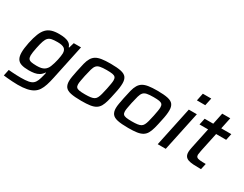

<svg xmlns="http://www.w3.org/2000/svg" viewBox="-94 -1344 2737 2152"><g transform="rotate(30 1274.0 -267.5)"><path d="M196 208Q162 208 126.5 205.5Q91 203 60.5 200.5Q30 198 11 195L28 114Q50 116 77.5 118Q105 120 134 121Q163 122 188 122Q248 122 285 115Q322 108 342.5 90.5Q363 73 375 43.5Q387 14 398 -31Q400 -41 402.5 -51Q405 -61 406 -68H401Q380 -37 353.5 -21Q327 -5 294 0.5Q261 6 222 6Q163 6 126 -6Q89 -18 71.5 -48Q54 -78 54 -130Q54 -156 58 -187.5Q62 -219 70 -259Q86 -335 106 -385Q126 -435 154 -464Q182 -493 221.5 -505.5Q261 -518 316 -518Q357 -518 391 -512Q425 -506 449.5 -489.5Q474 -473 483 -442H489L509 -510H603L508 -62Q496 -4 481.5 40.5Q467 85 446.5 116.5Q426 148 393.5 168Q361 188 313 198Q265 208 196 208ZM274 -82Q308 -82 331 -87Q354 -92 370.5 -102.5Q387 -113 399 -129Q409 -141 417.5 -162.5Q426 -184 434 -210Q442 -236 447.5 -262.5Q453 -289 456.5 -312Q460 -335 460 -349Q460 -393 433.5 -411.5Q407 -430 347 -430Q302 -430 273.5 -424.5Q245 -419 227.5 -401.5Q210 -384 198 -349Q186 -314 174 -255Q167 -221 163 -195Q159 -169 159 -151Q159 -121 170 -106.5Q181 -92 207 -87Q233 -82 274 -82Z M905 8Q816 8 766 -3Q716 -14 695.5 -41.5Q675 -69 675 -116Q675 -142 681 -176Q687 -210 696 -255Q709 -319 720.5 -364.5Q732 -410 750 -440Q768 -470 796 -487Q824 -504 869 -511Q914 -518 981 -518Q1069 -518 1118.5 -507Q1168 -496 1188 -468.5Q1208 -441 1208 -393Q1208 -366 1203.5 -332.5Q1199 -299 1189 -255Q1176 -190 1163.5 -144Q1151 -98 1134 -68.5Q1117 -39 1089 -22Q1061 -5 1017 1.5Q973 8 905 8ZM904 -76Q947 -76 975.5 -80Q1004 -84 1021 -94Q1038 -104 1048.5 -124Q1059 -144 1067.5 -176Q1076 -208 1086 -255Q1094 -295 1099 -324Q1104 -353 1104 -373Q1104 -399 1092.5 -412Q1081 -425 1055 -429.5Q1029 -434 981 -434Q927 -434 896 -427.5Q865 -421 849 -402.5Q833 -384 823 -348.5Q813 -313 800 -255Q792 -214 786.5 -185Q781 -156 781 -136Q781 -111 792 -98Q803 -85 830 -80.5Q857 -76 904 -76Z M1511 8Q1422 8 1372 -3Q1322 -14 1301.5 -41.5Q1281 -69 1281 -116Q1281 -142 1287 -176Q1293 -210 1302 -255Q1315 -319 1326.5 -364.5Q1338 -410 1356 -440Q1374 -470 1402 -487Q1430 -504 1475 -511Q1520 -518 1587 -518Q1675 -518 1724.5 -507Q1774 -496 1794 -468.5Q1814 -441 1814 -393Q1814 -366 1809.5 -332.5Q1805 -299 1795 -255Q1782 -190 1769.5 -144Q1757 -98 1740 -68.5Q1723 -39 1695 -22Q1667 -5 1623 1.5Q1579 8 1511 8ZM1510 -76Q1553 -76 1581.5 -80Q1610 -84 1627 -94Q1644 -104 1654.5 -124Q1665 -144 1673.5 -176Q1682 -208 1692 -255Q1700 -295 1705 -324Q1710 -353 1710 -373Q1710 -399 1698.5 -412Q1687 -425 1661 -429.5Q1635 -434 1587 -434Q1533 -434 1502 -427.5Q1471 -421 1455 -402.5Q1439 -384 1429 -348.5Q1419 -313 1406 -255Q1398 -214 1392.5 -185Q1387 -156 1387 -136Q1387 -111 1398 -98Q1409 -85 1436 -80.5Q1463 -76 1510 -76Z M2025 -645 2045 -743H2154L2133 -645ZM1890 0 1998 -510H2102L1994 0Z M2450 0Q2394 0 2352 -2.5Q2310 -5 2283.5 -14.5Q2257 -24 2244 -44Q2231 -64 2231 -97Q2231 -107 2233 -121Q2235 -135 2238 -151Q2241 -167 2244 -180L2296 -426H2185L2203 -510H2314L2345 -658H2449L2418 -510H2548L2530 -426H2400L2351 -195Q2348 -181 2345.5 -166.5Q2343 -152 2341.5 -140Q2340 -128 2339 -123Q2339 -103 2350.5 -93Q2362 -83 2390 -80Q2418 -77 2467 -77Z"/></g></svg>

Font: Saira SemiExpanded Medium
Style: Italic
Weight: 500
Width: 6
Italic angle: -12°
Designer: Hector Gatti with collaboration of the Omnibus-Type team
Foundry: Omnibus-Type
Version: Version 1.101